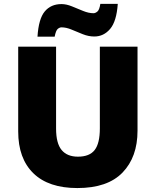

<svg xmlns="http://www.w3.org/2000/svg" viewBox="-20 -953 797 983"><path d="M684.1 -713.9V-284.2Q684.1 -148.9 607.4 -69.6Q530.8 9.8 376 9.8Q228.5 9.8 150.9 -65.9Q73.2 -141.6 73.2 -279.8V-713.9H267.1V-294.9Q267.1 -219.2 295.4 -185.1Q323.7 -150.9 378.9 -150.9Q438.5 -150.9 464.8 -185.1Q491.2 -219.2 491.2 -295.9V-713.9ZM171.9 -765.1Q177.7 -856.9 209.2 -894.5Q240.7 -932.1 294.9 -932.1Q319.8 -932.1 348.4 -920.4Q377 -908.7 405.5 -897Q434.1 -885.3 459 -885.3Q467.8 -885.3 478.3 -893.6Q488.8 -901.9 493.7 -933.1H583Q576.7 -843.3 543.7 -804.7Q510.7 -766.1 462.9 -766.1Q433.6 -766.1 404.1 -777.8Q374.5 -789.6 346.9 -801.3Q319.3 -813 294.9 -813Q285.6 -813 275.9 -805.2Q266.1 -797.4 259.8 -765.1Z"/></svg>

Font: Open Sans ExtraBold
Style: Regular
Weight: 800
Designer: Monotype Design Team
Foundry: Monotype Imaging Inc.
Version: Version 3.003; ttfautohint (v1.8.4)